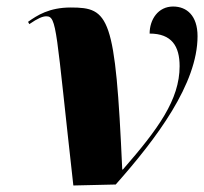

<svg xmlns="http://www.w3.org/2000/svg" viewBox="-20 -566 626 589"><path d="M205 3 335 0C461 -142 586 -309 586 -455C586 -518 553 -546 511 -546C465 -546 439 -506 439 -463C507 -463 531 -424 531 -363C531 -260 465 -170 357 -46H355C334 -517 315 -543 197 -543C131 -543 94 -519 66 -499L70 -492C96 -510 111 -516 122 -516C155 -516 151 -478 205 3Z"/></svg>

Font: Noto Serif Display Condensed Black
Style: Italic
Weight: 900
Width: 3
Italic angle: -12°
Designer: Monotype Design Team
Foundry: Monotype Imaging Inc.
Version: Version 2.009